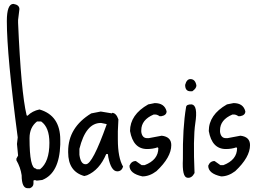

<svg xmlns="http://www.w3.org/2000/svg" viewBox="-20 -908 1337 1000"><path d="M49.8 -887.7Q81.1 -882.8 81.1 -860.4L74.2 -803.7V-789.1Q89.8 -427.7 118.2 -309.6L120.1 -305.7H124Q148.4 -330.1 185.5 -337.9Q293.9 -306.6 293.9 -179.7V-155.3Q289.1 -5.9 200.2 29.3L176.8 32.2H167L163.1 29.3L154.3 32.2V47.9Q154.3 64.5 135.7 72.3H124Q92.8 72.3 92.8 4.9Q86.9 -36.1 65.4 -73.2V-82L74.2 -97.7L68.4 -158.2L72.3 -192.4Q15.6 -621.1 15.6 -797.9Q15.6 -887.7 49.8 -887.7ZM133.8 -188.5Q133.8 -30.3 167 -30.3L170.9 -26.4H188.5Q237.3 -64.5 237.3 -164.1Q237.3 -245.1 194.3 -275.4H172.9Q133.8 -245.1 133.8 -188.5Z M504.9 -327.1 563.5 -317.4V-320.3Q585 -320.3 596.7 -286.1L593.8 -224.6V-181.6Q593.8 -86.9 621.1 -40Q613.3 -15.6 590.8 -15.6Q558.6 -15.6 543.9 -89.8L542 -105.5H533.2Q498 -22.5 433.6 4.9L418.9 8.8Q335 -14.6 335 -114.3V-120.1Q335 -244.1 455.1 -317.4ZM393.6 -101.6Q400.4 -52.7 424.8 -52.7H427.7Q461.9 -52.7 535.2 -258.8V-261.7L506.8 -267.6H504.9Q426.8 -267.6 393.6 -132.8Z M786.1 -371.1Q836.9 -371.1 847.7 -328.1Q847.7 -307.6 820.3 -302.7H811.5Q798.8 -311.5 789.1 -311.5H780.3Q715.8 -284.2 715.8 -229.5V-220.7Q720.7 -188.5 746.1 -188.5H754.9L822.3 -201.2Q872.1 -195.3 872.1 -152.3Q872.1 -88.9 794.9 -16.6Q758.8 10.7 721.7 10.7Q654.3 -3.9 654.3 -44.9Q664.1 -69.3 687.5 -69.3L717.8 -47.9H733.4Q804.7 -75.2 804.7 -136.7L800.8 -140.6Q776.4 -131.8 746.1 -131.8Q673.8 -131.8 657.2 -225.6Q657.2 -310.5 752 -364.3Z M971.7 -496.1Q997.1 -496.1 1002.9 -462.9Q1002.9 -447.3 981.4 -432.6H971.7Q944.3 -432.6 944.3 -465.8Q952.1 -496.1 971.7 -496.1ZM978.5 -364.3Q1011.7 -359.4 997.1 -265.6Q985.4 -188.5 993.2 -6.8Q978.5 21.5 955.1 17.6Q927.7 13.7 932.6 -79.1Q930.7 -241.2 949.2 -350.6Q951.2 -365.2 978.5 -364.3Z M1196.3 -371.1Q1247.1 -371.1 1257.8 -328.1Q1257.8 -307.6 1230.5 -302.7H1221.7Q1209 -311.5 1199.2 -311.5H1190.4Q1126 -284.2 1126 -229.5V-220.7Q1130.9 -188.5 1156.2 -188.5H1165L1232.4 -201.2Q1282.2 -195.3 1282.2 -152.3Q1282.2 -88.9 1205.1 -16.6Q1168.9 10.7 1131.8 10.7Q1064.5 -3.9 1064.5 -44.9Q1074.2 -69.3 1097.7 -69.3L1127.9 -47.9H1143.6Q1214.8 -75.2 1214.8 -136.7L1210.9 -140.6Q1186.5 -131.8 1156.2 -131.8Q1084 -131.8 1067.4 -225.6Q1067.4 -310.5 1162.1 -364.3Z"/></svg>

Font: Sue Ellen Francisco 
Style: Regular
Weight: 400
Designer: Kimberly Geswein
Foundry: Kimberly Geswein
Version: Version 1.002 2007